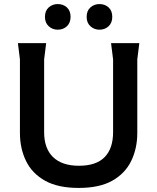

<svg xmlns="http://www.w3.org/2000/svg" viewBox="-20 -912 774 944"><path d="M367 12Q265 12 201.5 -23.5Q138 -59 108 -120.5Q78 -182 78 -258V-620L68 -700H207L197 -620V-262Q197 -182 241 -139.5Q285 -97 368 -97Q453 -97 494.5 -139.5Q536 -182 536 -262V-620L526 -700H665L655 -620V-258Q655 -182 625 -120.5Q595 -59 532 -23.5Q469 12 367 12ZM469 -766Q443 -766 424.5 -783Q406 -800 406 -829Q406 -859 424.5 -875.5Q443 -892 469 -892Q496 -892 514 -875.5Q532 -859 532 -829Q532 -800 514 -783Q496 -766 469 -766ZM264 -766Q238 -766 219.5 -783Q201 -800 201 -829Q201 -859 219.5 -875.5Q238 -892 264 -892Q291 -892 309 -875.5Q327 -859 327 -829Q327 -800 309 -783Q291 -766 264 -766Z"/></svg>

Font: AR One Sans SemiBold
Style: Regular
Weight: 600
Designer: Niteesh Yadav
Foundry: Niteesh Yadav
Version: Version 1.001;gftools[0.9.33]